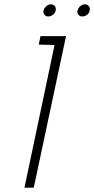

<svg xmlns="http://www.w3.org/2000/svg" viewBox="-20 -867 435 887"><path d="M215 -847Q204 -847 194 -838.5Q184 -830 181 -818Q179 -807 185.5 -799Q192 -791 203 -791Q215 -791 225 -799Q235 -807 237 -818Q240 -830 233.5 -838.5Q227 -847 215 -847ZM372 -847Q361 -847 351 -838.5Q341 -830 338 -818Q336 -806 342.5 -798.5Q349 -791 360 -791Q372 -791 382 -798.5Q392 -806 394 -818Q397 -830 390.5 -838.5Q384 -847 372 -847ZM159 -661 232 -659 93 0H136L285 -700H167Z"/></svg>

Font: Advent Pro Light
Style: Italic
Weight: 300
Italic angle: -12°
Version: Version 3.000